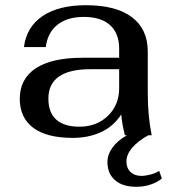

<svg xmlns="http://www.w3.org/2000/svg" viewBox="-20 -520 665 738"><path d="M602 166Q586 180 560 189Q534 198 504 198Q451 198 422 172.5Q393 147 393 103Q393 74 412.5 47Q432 20 468 0H460Q449 -44 446 -80Q416 -34 368 -12Q320 10 260 10Q159 10 107.5 -29Q56 -68 56 -140Q56 -217 117.5 -257.5Q179 -298 297 -298H438V-333Q438 -392 403 -423.5Q368 -455 302 -455Q239 -455 201 -425Q163 -395 156 -339H72Q82 -417 144 -458.5Q206 -500 310 -500Q426 -500 487 -454Q548 -408 548 -322V-162Q548 -74 563 0H550Q510 22 488 48Q466 74 466 100Q466 126 481.5 141Q497 156 523 156Q539 156 558 151Q577 146 592 137ZM438 -254H328Q166 -254 166 -141Q166 -87 196.5 -60Q227 -33 285 -33Q352 -33 395 -75Q438 -117 438 -180Z"/></svg>

Font: Fahkwang Medium
Style: Regular
Weight: 500
Version: Version 1.000; ttfautohint (v1.6)